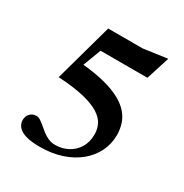

<svg xmlns="http://www.w3.org/2000/svg" viewBox="-166 -836 940 979"><g transform="rotate(30 304.5 -346.0)"><path d="M201.5 12Q149 12 117.5 2.2Q86 -7.5 72 -24.8Q58 -42 58 -63Q58 -87 72.8 -101.8Q87.5 -116.5 109.5 -116.5Q121.5 -116.5 134 -108.2Q146.5 -100 160.2 -88Q174 -76 189.5 -64Q205 -52 223.5 -43.8Q242 -35.5 264 -35.5Q304 -35.5 337.8 -53Q371.5 -70.5 392 -103.5Q412.5 -136.5 412.5 -183Q412.5 -212.5 400 -239Q387.5 -265.5 354.8 -287.2Q322 -309 262 -323.8Q202 -338.5 108 -344L202.5 -685H405.5L545 -704.5L501.5 -567.5H201.5L246.5 -623.5L166.5 -411.5V-463.5Q252.5 -456.5 312.8 -441Q373 -425.5 412.2 -403.5Q451.5 -381.5 473.5 -354.5Q495.5 -327.5 504.2 -297.5Q513 -267.5 513 -236.5Q513 -184.5 491 -139.5Q469 -94.5 427.8 -60.2Q386.5 -26 329.2 -7Q272 12 201.5 12Z"/></g></svg>

Font: Newsreader 36pt SemiBold
Style: Regular
Weight: 600
Designer: Hugues Gentile
Foundry: Production Type
Version: Version 1.003